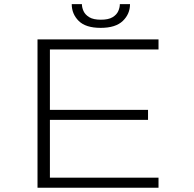

<svg xmlns="http://www.w3.org/2000/svg" viewBox="-20 -886 915 906"><path d="M157 0V-700H728V-652.5H215.5V-367.5H678.5V-320.5H215.5V-47.5H728V0ZM455 -754.5Q384.5 -754.5 351.5 -787.2Q318.5 -820 318.5 -866.5H366.5Q366.5 -850.5 374.2 -833.5Q382 -816.5 401.2 -804.8Q420.5 -793 456 -793Q492 -793 511.2 -804.8Q530.5 -816.5 538 -833.5Q545.5 -850.5 545.5 -866.5H593.5Q593.5 -820 559.5 -787.2Q525.5 -754.5 455 -754.5Z"/></svg>

Font: Trispace SemiExpanded ExtraLight
Style: Regular
Weight: 200
Width: 6
Designer: Tyler Finck
Foundry: Etcetera Type Company
Version: Version 1.210; ttfautohint (v1.8.3)